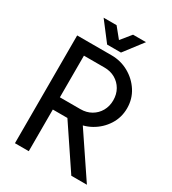

<svg xmlns="http://www.w3.org/2000/svg" viewBox="-211 -1002 1001 1115"><g transform="rotate(30 290.0 -444.5)"><path d="M244.1 -301.3 446.3 0H550.8L307.6 -361.3ZM161.1 -640.6H298.8Q339.4 -640.6 370.8 -622.6Q402.3 -604.5 420.4 -573Q438.5 -541.5 438.5 -501Q438.5 -460.9 420.4 -429.2Q402.3 -397.5 370.8 -379.4Q339.4 -361.3 298.8 -361.3H161.1ZM68.4 0H161.1V-279.3H298.8Q361.3 -279.3 414.1 -308.8Q466.8 -338.4 499 -388.7Q531.2 -439 531.2 -501Q531.2 -563.5 499 -613.5Q466.8 -663.6 414.1 -693.1Q361.3 -722.7 298.8 -722.7H68.4ZM236.8 -888.7H149.9L245.6 -763.7H338.4ZM347.2 -888.7 245.6 -763.7H338.4L434.1 -888.7Z"/></g></svg>

Font: Giphurs SC
Style: Regular
Weight: 400
Version: Version 0.920